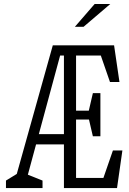

<svg xmlns="http://www.w3.org/2000/svg" viewBox="-20 -962 660 982"><path d="M307 -730H563.5L591 -542.5H542.5L488 -700L525 -678H353.5L369 -697.5V-388.5L344.5 -396H458.5L431.5 -384.5L455 -485.5H493.5V-265H455L431.5 -366L463.5 -350.5H344.5L369 -360.5V-39.5L343 -52H540L503 -35L557.5 -192.5H606L578.5 0H307ZM138 -276H339.5V-223.5H138ZM10.5 -38.5 81.5 -82 58 -44.5 250 -730H330.5V-678H287.5L116 -44.5L114 -72L197.5 -38.5V0H10.5ZM544 -941.5H464L363 -825H407.5Z"/></svg>

Font: Monaspace Xenon Var
Style: Regular
Weight: 400
Designer: Riley Cran and the Lettermatic Team
Version: Version 1.000 (Monaspace Xenon Var)